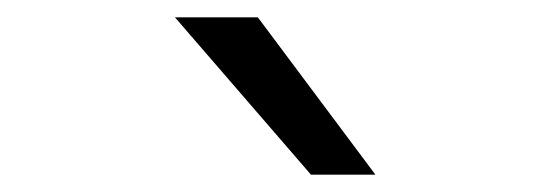

<svg xmlns="http://www.w3.org/2000/svg" viewBox="-20 -820 642 224"><path d="M418 -616.2 280.8 -799.8H184.1L342.8 -616.2Z"/></svg>

Font: Hack Dev
Style: Regular
Weight: 400
Designer: Christopher Simpkins
Foundry: Christopher Simpkins
Version: Version 2.0315